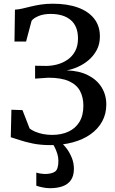

<svg xmlns="http://www.w3.org/2000/svg" viewBox="-20 -771 619 1034"><path d="M252 10.5Q198.5 10.5 156.2 1.8Q114 -7 84.2 -17.2Q54.5 -27.5 38 -32L41.5 -180L101 -178L139.5 -79Q150 -70.5 168.5 -62.2Q187 -54 211.2 -49.2Q235.5 -44.5 260.5 -44.5Q310 -44.5 348 -61.8Q386 -79 407.5 -114Q429 -149 429 -201.5Q429 -247 411 -281Q393 -315 351.5 -333.8Q310 -352.5 240.5 -352.5L169 -347.5V-417L228 -416Q258.5 -416 289 -424.2Q319.5 -432.5 344.8 -450.2Q370 -468 385 -496Q400 -524 400 -564Q400 -629.5 361.2 -662.8Q322.5 -696 252 -696Q214 -696 186.5 -684.2Q159 -672.5 150 -658.5L120.5 -547.5H58L60.5 -719Q80 -720 101 -725Q122 -730 146.5 -736Q171 -742 200 -746.5Q229 -751 264.5 -751Q342.5 -751 399.2 -730.5Q456 -710 487 -670.8Q518 -631.5 518 -575Q518 -533.5 501 -501.8Q484 -470 457.2 -447.2Q430.5 -424.5 399.2 -410.8Q368 -397 339 -392Q406.5 -390 454.2 -365.8Q502 -341.5 527.2 -300.8Q552.5 -260 552.5 -208Q552.5 -157.5 530.2 -117Q508 -76.5 467.8 -48Q427.5 -19.5 372.5 -4.5Q317.5 10.5 252 10.5ZM249 242.5Q230 242.5 209.5 238.2Q189 234 175.5 229V158.5Q186 162 200 164Q214 166 221 166Q256.5 166 275.5 153.8Q294.5 141.5 294.5 95.5Q294.5 75.5 288.2 55.8Q282 36 274 21Q266 6 261 0H294H312.5Q323.5 8.5 339.2 29.2Q355 50 366.8 79Q378.5 108 378 140Q377.5 177 361.5 199.5Q345.5 222 317 232.2Q288.5 242.5 249 242.5Z"/></svg>

Font: Merriweather Medium
Style: Regular
Weight: 500
Version: Version 2.100